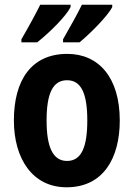

<svg xmlns="http://www.w3.org/2000/svg" viewBox="-20 -786 569 816"><path d="M457 -756V-766H328C313 -734 279 -673 248 -619V-606H318C363 -643 438 -718 457 -756ZM280 -756V-766H151C135 -733 103 -674 71 -619V-606H138C190 -647 260 -716 280 -756ZM489 -274C489 -456 400 -557 266 -557C113 -557 39 -445 39 -274C39 -112 118 10 263 10C419 10 489 -114 489 -274ZM178 -274C178 -388 204 -445 265 -445C326 -445 351 -387 351 -274C351 -161 326 -102 265 -102C204 -102 178 -162 178 -274Z"/></svg>

Font: Noto Sans Georgian Condensed Bold
Style: Regular
Weight: 700
Width: 3
Designer: Monotype Design Team, Akaki Razmadze
Foundry: Google LLC
Version: Version 2.005